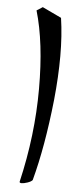

<svg xmlns="http://www.w3.org/2000/svg" viewBox="-54 -743 349 805"><g transform="rotate(5 121.0 -340.5)"><path d="M93 -712 173 -674Q184 -600 184 -513.5Q184 -427 174 -329Q153 -131 114 14Q108 21 93 26Q78 31 69 31Q60 31 60 26Q107 -174 107 -369Q107 -564 68 -696Z"/></g></svg>

Font: Julee
Style: Regular
Weight: 400
Version: Version 1.001